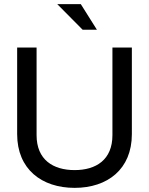

<svg xmlns="http://www.w3.org/2000/svg" viewBox="-20 -900 722 929"><path d="M63 -670V-251C63 -81 182 9 341 9C500 9 618 -81 618 -251V-670H524V-246C524 -127 445 -77 341 -77C237 -77 157 -127 157 -246V-670ZM257 -880 380 -756H449L371 -880Z"/></svg>

Font: LT Wave Alt
Style: Regular
Weight: 400
Designer: Daniel Lyons
Version: Version 2.5 (Glyphs App)